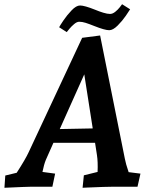

<svg xmlns="http://www.w3.org/2000/svg" viewBox="-20 -884 736 909"><path d="M5 -53 59 -66Q101 -131 116 -164L369 -705L454 -716L571 -133Q575 -110 589 -69L645 -62L631 0H517Q482 0 392 4L371 5L377 -54L442 -70Q444 -118 439 -150L430 -208H233L197 -127Q188 -105 181 -70L241 -62L228 0H129Q109 0 1 5ZM419 -276 379 -532 263 -273ZM359 -858Q380 -858 430 -838Q449 -830 468.5 -824Q488 -818 501 -818Q513 -818 525.5 -828Q538 -838 547 -849.5Q556 -861 558 -864L596 -840Q592 -833 575.5 -809Q559 -785 537 -763Q515 -741 497 -741Q476 -741 426 -761Q401 -771 385 -776Q369 -781 355 -781Q344 -781 331 -770Q318 -759 308.5 -747.5Q299 -736 296 -732L260 -755Q264 -763 280.5 -787.5Q297 -812 319 -835Q341 -858 359 -858Z"/></svg>

Font: Andada Pro
Style: Bold Italic
Weight: 700
Italic angle: -7°
Designer: Carolina Giovagnoli
Foundry: Huerta Tipografica
Version: Version 3.005; ttfautohint (v1.8.4)